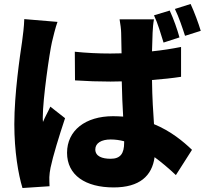

<svg xmlns="http://www.w3.org/2000/svg" viewBox="-20 -875 1040 965"><path d="M269 -765 102 -779C101 -741 95 -696 91 -666C80 -592 52 -404 52 -251C52 -115 72 2 93 70L229 61C228 44 228 26 228 15C228 5 231 -18 234 -32C246 -90 277 -191 307 -281L233 -339C220 -310 208 -291 196 -262C195 -266 195 -282 195 -285C195 -378 229 -611 241 -663C245 -681 260 -742 269 -765ZM833 -822 754 -798C774 -756 788 -705 802 -661L882 -687C872 -725 852 -781 833 -822ZM938 -855 859 -830C879 -789 896 -738 910 -695L989 -720C978 -757 957 -814 938 -855ZM604 -165V-158C604 -103 585 -77 536 -77C494 -77 459 -89 459 -124C459 -156 490 -174 536 -174C559 -174 581 -171 604 -165ZM754 -778H581C585 -757 589 -724 589 -709L591 -607L534 -606C474 -606 414 -609 356 -615L357 -471C416 -467 476 -465 535 -465L592 -466C593 -403 596 -342 599 -289C582 -290 566 -291 548 -291C409 -291 317 -219 317 -107C317 6 410 67 551 67C682 67 744 9 757 -85C791 -60 827 -30 864 5L945 -122C901 -164 839 -216 754 -251C750 -310 745 -382 744 -473C795 -477 845 -482 890 -489V-639C844 -630 795 -622 744 -617L747 -711C748 -733 750 -759 754 -778Z"/></svg>

Font: Noto Sans KR Black
Style: Regular
Weight: 900
Designer: Ryoko NISHIZUKA 西塚涼子 (kana, bopomofo & ideographs); Paul D. Hunt (Latin, Greek & Cyrillic); Sandoll Communications 산돌커뮤니
Foundry: Adobe
Version: Version 2.004;hotconv 1.0.118;makeotfexe 2.5.65603